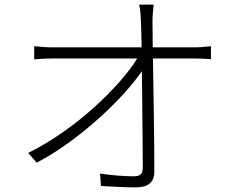

<svg xmlns="http://www.w3.org/2000/svg" viewBox="-20 -792 1040 831"><path d="M818 -587Q835 -587 857 -588.5Q879 -590 893 -592V-536Q879 -537 857.5 -538Q836 -539 819 -539H642Q643 -482 644 -415Q645 -348 646 -281.5Q647 -215 647.5 -154.5Q648 -94 648 -49Q648 19 569 19Q535 19 493 17Q451 15 417 13L413 -41Q450 -35 489.5 -32Q529 -29 559 -29Q582 -29 590 -38.5Q598 -48 598 -68Q598 -101 597.5 -149Q597 -197 596.5 -253Q596 -309 595.5 -368.5Q595 -428 594 -484Q564 -440 516 -387Q468 -334 408 -280Q348 -226 279.5 -176Q211 -126 139 -88L102 -130Q180 -169 252.5 -220Q325 -271 386.5 -326.5Q448 -382 496.5 -437Q545 -492 574 -539H210Q186 -539 168.5 -538Q151 -537 128 -535V-592Q151 -590 169.5 -588.5Q188 -587 210 -587H593Q592 -626 591.5 -655Q591 -684 590 -699Q589 -715 588 -734Q587 -753 582 -772H645Q643 -753 641.5 -735.5Q640 -718 640 -699Q640 -684 640.5 -655Q641 -626 641 -587Z"/></svg>

Font: SpoqaHanSansJP-Light
Style: Regular
Weight: 300
Designer: [Source Han Sans]
Ryoko NISHIZUKA  (kana & ideographs); Paul D. Hunt (Latin, Greek & Cyrillic); Wenlong ZHANG  (bopomofo
Foundry: Spoqa (http://bi.spoqa.com)
Version: Version 1.002.20150607